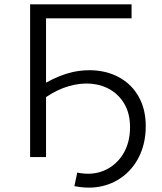

<svg xmlns="http://www.w3.org/2000/svg" viewBox="-20 -720 741 880"><path d="M321 133 334 71Q402 85 456.5 62Q511 39 543.5 -13Q576 -65 576 -137Q576 -196 553 -238.5Q530 -281 490.5 -306Q451 -331 401 -336Q351 -341 295 -325Q243 -310 191 -275V0H118V-700H583V-636H191V-341Q253 -376 314 -390Q382 -404 442 -394Q502 -384 548.5 -351.5Q595 -319 621.5 -265.5Q648 -212 648 -142Q648 -71 623 -14Q598 43 553 81Q508 119 449 133Q390 147 321 133Z"/></svg>

Font: Modern
Style: Small
Weight: 400
Designer: Julieta Ulanovsky
Foundry: Julieta Ulanovsky
Version: Version 8.000